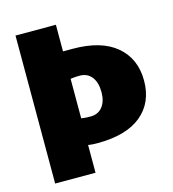

<svg xmlns="http://www.w3.org/2000/svg" viewBox="-101 -751 753 836"><g transform="rotate(-15 275.0 -333.5)"><path d="M45 -667H227V-547Q250 -547 270 -547Q399 -547 467 -489.5Q535 -432 535 -333Q535 -234 467 -178Q399 -122 269 -122Q250 -122 238.5 -123.5Q227 -125 227 -125V0H45ZM270 -426Q251 -426 239.5 -424.5Q228 -423 228 -423V-245Q228 -245 239.5 -243.5Q251 -242 270 -242Q304 -242 323.5 -266.5Q343 -291 343 -332Q343 -376 323.5 -401Q304 -426 270 -426Z"/></g></svg>

Font: Epunda Sans Black
Style: Regular
Weight: 900
Designer: Simon Atzbach
Foundry: typofactur
Version: Version 2.204; ttfautohint (v1.8.4.7-5d5b)